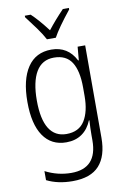

<svg xmlns="http://www.w3.org/2000/svg" viewBox="-107 -826 734 1128"><g transform="rotate(-10 260.5 -262.0)"><path d="M387 -452H391L398 -532H443V19Q443 128 392 184.5Q341 241 233 241Q145 241 79 208V154Q153 192 234 192Q388 192 388 25V-6Q388 -48 391 -94H388Q368 -44 329.5 -17Q291 10 236 10Q147 10 99 -60Q51 -130 51 -263Q51 -396 100 -469Q149 -542 242 -542Q341 -542 387 -452ZM107 -262Q107 -150 142 -94Q177 -38 245 -38Q320 -38 354 -92.5Q388 -147 388 -240V-290Q388 -390 355 -441.5Q322 -493 249 -493Q178 -493 142.5 -433Q107 -373 107 -262ZM387 -756Q310 -660 281 -606H228Q212 -637 182 -678.5Q152 -720 124 -756V-765H159Q201 -726 255 -655Q298 -710 351 -765H387Z"/></g></svg>

Font: Noto Sans UI NarrowLight
Style: Regular
Weight: 300
Width: 4
Designer: Monotype Design Team
Foundry: Monotype Imaging Inc.
Version: Version 1.001